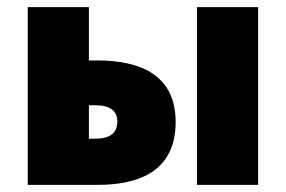

<svg xmlns="http://www.w3.org/2000/svg" viewBox="-20 -520 804 540"><path d="M58 0H254C376 0 474 -42 474 -177C474 -308 376 -350 254 -350H230V-500H58ZM230 -130V-224H248C290 -224 310 -208 310 -178C310 -146 290 -130 248 -130ZM534 0H706V-500H534Z"/></svg>

Font: Giro Sans Black
Style: Regular
Weight: 900
Designer: Paul D. Hunt
Foundry: Adobe Systems Incorporated
Version: Version 1.000;PS 1.0;hotconv 1.0.88;makeotf.lib2.5.647800